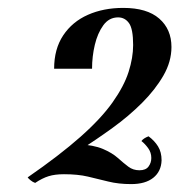

<svg xmlns="http://www.w3.org/2000/svg" viewBox="-20 -799 454 486"><path d="M50 -350Q131 -406 183.5 -452.5Q236 -499 265 -540Q294 -581 305.5 -617Q317 -653 317 -685Q317 -726 306.5 -740.5Q296 -755 279 -755Q256 -755 241.5 -735Q227 -715 220 -685.5Q213 -656 213 -625H117Q117 -675 140 -709.5Q163 -744 202.5 -761.5Q242 -779 292 -779Q352 -779 383 -752Q414 -725 414 -680Q414 -643 393.5 -607.5Q373 -572 339.5 -538.5Q306 -505 264.5 -475Q223 -445 179 -417ZM312 -333Q280 -333 254 -339.5Q228 -346 202.5 -352Q177 -358 142 -358Q119 -358 103 -353Q87 -348 69 -336Q63 -338 57.5 -342.5Q52 -347 50 -350L178 -434Q217 -432 240.5 -422Q264 -412 278.5 -399Q293 -386 305 -377Q317 -368 333 -368Q349 -368 356 -377.5Q363 -387 363 -399Q363 -413 355 -424Q347 -435 338 -442Q343 -449 356 -454Q371 -443 380 -428.5Q389 -414 389 -393Q388 -365 368 -349Q348 -333 312 -333Z"/></svg>

Font: Poltawski Nowy Medium
Style: Italic
Weight: 500
Italic angle: -12°
Version: Version 1.001;gftools[0.9.25]